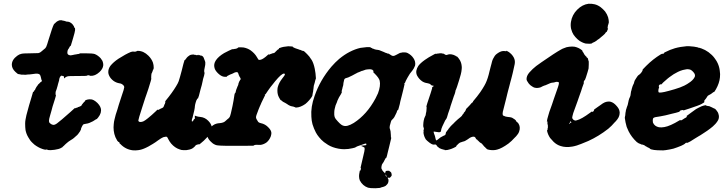

<svg xmlns="http://www.w3.org/2000/svg" viewBox="-20 -741 3869 1023"><path d="M287 -279.5Q287 -280 288 -283.5Q289 -287 289 -286.5Q289 -286 288 -282.5Q287 -279 287 -279.5ZM299 -633Q301 -633 305 -633Q309 -633 309 -633H310Q310 -633 310.5 -632.5Q311 -632 313 -631.5Q315 -631 316.5 -631Q318 -631 322 -630Q326 -629 328.5 -628Q331 -627 334 -626Q345 -626 351 -623Q360 -619 366 -612Q368 -609 369 -608Q370 -607 372 -603.5Q374 -600 374 -601V-600Q374 -598 375.5 -595Q377 -592 378 -592Q379 -593 379 -592Q379 -591 380 -588Q380 -583 380 -580Q379 -570 370 -540Q366 -529 365 -523Q359 -503 358 -500Q357 -498 356 -496V-495Q355 -496 354.5 -496Q354 -496 352 -493Q350 -490 350 -489Q350 -488 350 -488Q349 -488 348.5 -487.5Q348 -487 348 -485Q346 -482 343 -478Q339 -471 339 -463Q338 -453 345 -449Q352 -446 356 -446Q358 -446 362.5 -447Q367 -448 372.5 -449Q378 -450 379 -450.5Q380 -451 384 -451Q388 -451 389 -452Q390 -453 394 -453Q401 -453 405 -456L408 -457H433Q474 -457 485 -453Q502 -446 516 -431Q521 -425 525 -418Q531 -405 530 -392Q528 -374 510 -357Q486 -335 462 -337Q458 -337 458 -338Q458 -340 451 -340Q444 -340 444 -338Q444 -336 391 -336Q347 -336 344 -335Q332 -333 324 -325Q322 -323 321.5 -323Q321 -323 321 -328Q321 -333 320 -334Q319 -336 314 -336Q312 -336 312 -337Q312 -338 309 -338Q302 -337 298 -327Q295 -320 295 -313Q294 -307 290 -296Q288 -287 286 -281Q282 -265 278 -256Q276 -253 276 -244Q276 -235 277 -235Q278 -235 278 -233.5Q278 -232 277.5 -230Q277 -228 276 -224.5Q275 -221 273 -214Q269 -201 260 -173Q257 -161 255 -154Q250 -136 247 -126Q241 -106 241 -99Q241 -92 242.5 -89Q244 -86 248 -83Q255 -77 262 -76Q270 -74 283 -83Q301 -96 355 -144Q380 -167 380 -166Q382 -162 388 -167L389 -168Q389 -167 390 -167Q392 -167 395 -170L397 -171H399Q400 -172 401 -172Q402 -172 403.5 -173Q405 -174 405.5 -173.5Q406 -173 406.5 -174Q407 -175 408 -175Q411 -175 415 -180Q417 -183 416.5 -183.5Q416 -184 417.5 -185Q419 -186 419 -186.5Q419 -187 421 -189Q423 -191 422.5 -191.5Q422 -192 424 -193Q428 -196 427 -197Q427 -198 430 -199Q434 -202 434 -205Q434 -206 434.5 -206.5Q435 -207 438 -208Q448 -212 458 -212Q466 -212 470 -211Q480 -208 489 -201Q500 -193 508 -182Q515 -172 517 -164Q523 -140 503 -115Q495 -105 494 -106Q492 -106 488 -103Q478 -95 456 -86Q449 -83 435 -81Q425 -80 422 -76Q421 -75 419.5 -72Q418 -69 416.5 -66.5Q415 -64 415 -63.5Q415 -63 415 -63L413 -59V-58Q411 -56 412 -56V-55Q412 -55 412 -54Q412 -53 411.5 -52Q411 -51 411 -50Q411 -49 410 -49Q410 -48 407 -42Q406 -41 397 -28Q393 -22 384 -15Q380 -11 374 -6Q367 0 358 5Q352 8 346.5 12.5Q341 17 336.5 20.5Q332 24 327.5 28.5Q323 33 320 36Q312 42 313 43L300 50Q296 51 291 53Q272 58 250 59Q241 59 238 58.5Q235 58 233.5 57.5Q232 57 232 57Q232 54 227 56Q220 59 194 48Q185 44 174 37Q165 32 153 20Q140 8 131 -9Q120 -27 116 -48Q114 -63 114 -82Q114 -94 116 -104Q119 -124 129 -158Q132 -167 135 -180Q144 -209 147 -220Q151 -231 156 -251Q157 -252 158 -252Q161 -252 163 -259Q164 -261 165 -261Q167 -261 168 -266Q168 -268 169.5 -269.5Q171 -271 171 -271.5Q171 -272 172 -273.5Q173 -275 173.5 -276.5Q174 -278 174 -278Q177 -280 177 -282Q177 -282 177.5 -282Q178 -282 179.5 -284.5Q181 -287 181 -287.5Q181 -288 182.5 -289.5Q184 -291 184 -291Q184 -293 187 -294Q188 -294 188 -295Q188 -296 189 -296Q190 -296 190.5 -297.5Q191 -299 191.5 -298.5Q192 -298 192.5 -299.5Q193 -301 194 -301Q196 -301 196 -304Q196 -304 197.5 -304Q199 -304 199 -305Q199 -306 200 -306Q203 -306 203 -310Q203 -314 201 -316Q200 -317 200 -317Q201 -320 200 -321Q199 -322 199 -322Q200 -322 198 -327Q198 -328 198 -329Q197 -330 195 -338Q193 -346 182 -348Q174 -350 151 -346Q138 -344 127 -344Q124 -344 119.5 -343Q115 -342 107 -343H97H96Q95 -343 92.5 -343.5Q90 -344 86 -345Q82 -346 80 -346Q75 -345 62 -358Q52 -367 47 -378Q43 -388 43 -396Q43 -423 72 -444Q83 -452 93 -454Q102 -457 143 -457Q180 -458 184 -458Q194 -460 201 -467Q207 -473 214 -478Q222 -483 226 -491Q230 -499 239 -530Q260 -599 267 -611Q270 -616 270 -615Q270 -615 271 -615Q272 -615 276 -620Q277 -622 277.5 -621.5Q278 -621 280.5 -624Q283 -627 284 -627Q285 -627 286.5 -628Q288 -629 288.5 -629Q289 -629 290.5 -630Q292 -631 292.5 -631Q293 -631 293.5 -631.5Q294 -632 294.5 -632Q295 -632 299 -633Z M709 -469Q710 -470 715 -470Q745 -470 771 -444Q788 -427 795 -407Q799 -394 799 -381Q799 -373 798 -371L797 -370Q797 -373 795 -370Q795 -368 794 -364Q793 -360 792.5 -360.5Q792 -361 790 -354L787 -348L786 -338Q785 -324 786 -323Q788 -322 771 -269Q765 -251 761 -239.5Q757 -228 754 -219.5Q751 -211 749 -204Q747 -197 738 -170Q717 -105 717 -99Q718 -91 729 -91Q736 -91 745 -95Q753 -99 768 -111Q788 -127 811 -149L819 -157L820 -156Q824 -154 828 -158Q830 -160 830 -159Q832 -158 835 -162Q837 -163 837.5 -162.5Q838 -162 840 -163L841 -165L845 -166Q845 -167 846 -167Q847 -166 851 -171L852 -172V-173V-174L853 -176Q854 -177 854 -178Q854 -179 855 -180.5Q856 -182 855.5 -182.5Q855 -183 856 -184Q861 -189 859 -190Q857 -190 860 -193Q861 -194 861 -196.5Q861 -199 860 -199Q859 -199 863 -205Q897 -246 918 -281Q928 -297 932 -308Q938 -326 948 -364Q949 -370 951 -376Q955 -392 957 -400Q960 -411 963 -420Q964 -422 965 -421Q966 -420 968 -424Q969 -425 969 -426L971 -428Q971 -428 972 -429Q973 -430 974 -432Q975 -434 975.5 -434Q976 -434 977.5 -436Q979 -438 979.5 -438Q980 -438 981 -439.5Q982 -441 983 -441Q983 -441 986 -443Q987 -444 987 -444Q987 -444 990 -446Q993 -448 995 -448.5Q997 -449 998 -449Q999 -450 1004 -450Q1007 -450 1007.5 -450.5Q1008 -451 1008.5 -450.5Q1009 -450 1011 -450.5Q1013 -451 1013.5 -450Q1014 -449 1017 -449Q1020 -449 1021 -449Q1023 -447 1029 -447Q1031 -447 1031 -447Q1034 -446 1032 -448L1031 -449Q1032 -449 1034 -448Q1036 -447 1038 -447H1040L1038 -448L1036 -450Q1036 -450 1040.5 -448Q1045 -446 1046 -446Q1047 -446 1047 -445.5Q1047 -445 1048 -445Q1049 -445 1049 -445Q1049 -445 1049 -446L1050 -445Q1051 -444 1051.5 -445Q1052 -446 1052 -445H1053L1054 -444Q1056 -443 1057 -443Q1058 -443 1061 -440Q1065 -436 1067 -429Q1068 -426 1070 -421Q1073 -415 1074 -408Q1075 -398 1070 -377Q1068 -369 1068 -363Q1068 -354 1070 -354Q1070 -354 1070 -352Q1069 -341 1062 -320Q1061 -316 1060 -310Q1055 -285 1050 -270Q1049 -267 1046 -255Q1039 -225 1036 -220Q1035 -217 1035 -216.5Q1035 -216 1034 -216.5Q1033 -217 1032 -216Q1029 -212 1029 -210Q1029 -209 1028 -209Q1027 -209 1023 -196Q1021 -191 1020 -185Q1019 -179 1018.5 -176Q1018 -173 1017.5 -166Q1017 -159 1015 -152Q1013 -144 1008 -123Q1006 -113 1004 -109Q1002 -105 1002 -99.5Q1002 -94 1003 -93Q1004 -92 1007 -96Q1007 -97 1009 -98Q1013 -101 1012 -104Q1012 -105 1014.5 -106Q1017 -107 1018 -108.5Q1019 -110 1018 -115V-125Q1019 -125 1026 -122Q1035 -119 1047 -118Q1071 -116 1089 -98Q1105 -82 1108 -66V-57L1106 -54Q1106 -52 1107 -52Q1108 -52 1107 -47Q1106 -40 1102 -33Q1098 -25 1085 -11Q1065 11 1049 23Q1041 30 1040 28Q1039 27 1033 29Q1031 30 1029 30Q1022 32 1019 38Q1018 39 1015 42Q1009 46 1009 48Q1009 48 1008.5 48Q1008 48 1006 49Q1001 53 989 56Q975 60 958 59Q946 59 937 55Q912 47 892 24Q883 13 877 1Q872 -10 869 -12Q864 -14 850 -10Q840 -6 822 7Q809 17 794 26Q786 31 782 33Q773 39 758 46Q735 57 717 59Q702 61 689 60Q650 56 622 27Q615 21 616 21Q618 20 616 18Q613 14 612 16Q612 16 609 13Q606 10 605 9Q601 3 595 -10Q588 -27 586 -45Q585 -51 585 -62.5Q585 -74 586 -79Q587 -93 590 -104Q595 -128 606 -159Q608 -166 613 -183Q619 -200 628 -229Q642 -269 642 -276Q642 -283 637 -287Q628 -296 617 -297Q599 -300 585 -310Q569 -322 562 -337Q557 -347 557 -355Q556 -373 568 -390Q584 -410 611 -428Q650 -453 677 -464Q685 -467 693 -466Q698 -465 702 -466Q708 -467 709 -469Z M1511 -494Q1514 -495 1526 -494Q1538 -493 1540 -493Q1541 -493 1540 -492Q1539 -491 1540.5 -490Q1542 -489 1545 -488Q1548 -487 1547 -487Q1547 -486 1559 -482Q1566 -480 1571 -478Q1580 -474 1581 -475Q1582 -475 1585 -473Q1593 -469 1595 -470Q1600 -470 1616 -453Q1630 -439 1636 -428Q1638 -424 1641 -421Q1651 -404 1657 -375Q1662 -350 1663 -327V-321L1661 -317Q1659 -312 1658.5 -307.5Q1658 -303 1657 -301Q1655 -296 1652 -284Q1651 -281 1651 -275.5Q1651 -270 1650 -267Q1649 -264 1649 -261Q1649 -255 1647 -248Q1646 -245 1645.5 -239.5Q1645 -234 1644 -230Q1639 -220 1627.5 -207Q1616 -194 1607 -187Q1581 -169 1559 -168Q1553 -168 1553 -169Q1553 -170 1548 -171Q1547 -172 1543 -173Q1539 -174 1535 -174.5Q1531 -175 1529 -176Q1527 -177 1524 -178Q1517 -181 1509 -187Q1506 -189 1499 -193Q1486 -199 1483 -202.5Q1480 -206 1477 -207Q1474 -207 1466 -223Q1458 -238 1458 -258Q1458 -269 1460 -277Q1466 -300 1484 -323Q1498 -340 1498 -345Q1498 -349 1493 -349Q1480 -349 1446 -308Q1441 -301 1435 -294Q1422 -279 1407 -257Q1396 -241 1395 -239Q1394 -237 1393 -238V-239L1392 -238Q1389 -235 1392 -235Q1393 -234 1392 -233Q1375 -199 1373 -194Q1372 -191 1369.5 -185.5Q1367 -180 1364.5 -174.5Q1362 -169 1359.5 -162.5Q1357 -156 1356.5 -155Q1356 -154 1354 -148Q1344 -124 1344 -116Q1344 -111 1348 -104Q1351 -100 1353 -96Q1356 -88 1369 -85Q1394 -80 1411 -61Q1419 -53 1422.5 -45.5Q1426 -38 1426 -32Q1426 -26 1423 -15Q1415 6 1400 18Q1386 28 1369 31Q1365 31 1358.5 31Q1352 31 1348.5 30.5Q1345 30 1340 31Q1332 33 1332 34Q1332 35 1329.5 35.5Q1327 36 1245 36Q1163 36 1157 35Q1137 34 1131 32Q1123 29 1115 24Q1113 22 1108 18Q1089 2 1085 -15Q1083 -26 1085 -35Q1091 -58 1116 -74Q1130 -84 1152 -85Q1172 -87 1181 -96Q1186 -101 1191 -105Q1201 -112 1204 -118Q1209 -128 1219 -177Q1225 -206 1229 -235Q1230 -243 1232 -244Q1235 -246 1236 -252Q1236 -256 1237 -257Q1238 -258 1239 -264Q1240 -266 1240 -266Q1241 -266 1241 -270Q1241 -270 1242 -271Q1243 -272 1243 -273.5Q1243 -275 1244 -277Q1248 -286 1249 -288Q1249 -290 1249.5 -290Q1250 -290 1250 -292V-293L1251 -297L1254 -305L1255 -306Q1255 -308 1255 -308L1256 -309Q1257 -309 1257 -311Q1257 -313 1257.5 -313Q1258 -313 1258 -312Q1258 -311 1258.5 -311.5Q1259 -312 1259 -314.5Q1259 -317 1259.5 -317Q1260 -317 1260 -316Q1260 -315 1260 -315Q1262 -315 1262 -319Q1262 -322 1262 -322Q1261 -326 1260 -326Q1260 -326 1260 -327Q1260 -328 1259 -328.5Q1258 -329 1258 -330Q1258 -331 1257 -331Q1257 -330 1257 -332Q1256 -333 1256 -333V-334Q1256 -334 1255.5 -334Q1255 -334 1255 -335.5Q1255 -337 1254.5 -337.5Q1254 -338 1253 -339Q1251 -347 1250 -347Q1250 -348 1250 -349Q1250 -350 1249.5 -350Q1249 -350 1249 -351Q1249 -352 1248 -353Q1245 -360 1229 -354Q1224 -351 1221.5 -350Q1219 -349 1216 -347.5Q1213 -346 1209 -345Q1205 -343 1202.5 -342Q1200 -341 1198.5 -340Q1197 -339 1197 -339Q1195 -339 1190 -335Q1189 -335 1189.5 -334Q1190 -333 1189 -333L1187 -332Q1178 -331 1169 -333Q1155 -337 1140.5 -351.5Q1126 -366 1123 -379Q1117 -400 1130.5 -420Q1144 -440 1174 -458Q1181 -462 1198.5 -470.5Q1216 -479 1217 -479Q1221 -478 1228 -480Q1233 -481 1235 -481Q1237 -481 1237.5 -481.5Q1238 -482 1242 -483Q1247 -485 1248 -487Q1248 -488 1250.5 -488.5Q1253 -489 1262.5 -489Q1272 -489 1278 -488Q1299 -484 1315 -473Q1337 -457 1348 -438Q1354 -427 1356.5 -424Q1359 -421 1364 -422Q1375 -422 1395 -438Q1411 -452 1411 -452Q1412 -451 1412 -450.5Q1412 -450 1412 -450Q1416 -450 1419 -452Q1420 -453 1421 -453Q1422 -453 1424.5 -454Q1427 -455 1428.5 -455.5Q1430 -456 1430.5 -456.5Q1431 -457 1432.5 -457Q1434 -457 1435.5 -457.5Q1437 -458 1437 -458Q1440 -457 1445 -462Q1447 -464 1447 -464Q1447 -464 1448.5 -465.5Q1450 -467 1450 -467.5Q1450 -468 1451 -468Q1455 -471 1453 -471L1455 -472L1459 -476L1461 -477Q1467 -480 1467 -482Q1467 -482 1466 -482.5Q1465 -483 1465 -483Q1465 -484 1481 -489Q1491 -492 1504 -493Q1510 -494 1511 -494Z M1935 -490Q1941 -490 1949 -490L1956 -488Q1956 -488 1956 -487Q1959 -485 1962 -485Q1963 -485 1963 -484Q1964 -481 1970 -481Q1971 -481 1971 -481Q1971 -480 1977.5 -478Q1984 -476 1986 -476Q1987 -476 1988 -476L1994 -475L2000 -474Q2012 -470 2025 -464Q2037 -458 2037 -459Q2038 -459 2040 -458Q2042 -457 2044 -456Q2046 -455 2047.5 -455.5Q2049 -456 2049.5 -455.5Q2050 -455 2052.5 -454Q2055 -453 2059 -450Q2063 -447 2067 -445Q2071 -443 2076 -443Q2081 -443 2090 -448Q2106 -457 2111 -459Q2117 -460 2119.5 -460.5Q2122 -461 2122.5 -461.5Q2123 -462 2130 -462Q2143 -463 2152.5 -458Q2162 -453 2169.5 -446.5Q2177 -440 2183 -431Q2195 -413 2192 -394Q2191 -389 2189 -386Q2186 -377 2177 -365Q2161 -346 2157 -337Q2155 -334 2150.5 -326Q2146 -318 2142 -310Q2139 -303 2138 -300Q2137 -299 2136.5 -298.5Q2136 -298 2136 -298Q2136 -298 2135 -297Q2134 -296 2134 -294.5Q2134 -293 2135 -293Q2136 -293 2135.5 -292Q2135 -291 2134.5 -288Q2134 -285 2129 -264Q2124 -243 2120.5 -230Q2117 -217 2116 -212.5Q2115 -208 2113 -201Q2112 -194 2110 -186Q2105 -167 2104 -164Q2103 -161 2102 -157Q2100 -154 2100 -154V-156L2099 -155Q2094 -149 2094 -143Q2094 -142 2094 -142Q2094 -142 2093 -142Q2093 -142 2091 -137Q2087 -128 2081 -117Q2075 -108 2070 -104Q2066 -101 2066 -100L2063 -93Q2059 -78 2057 -71Q2055 -62 2057 -55Q2059 -50 2059 -50V-49Q2060 -48 2061 -41Q2062 -34 2062.5 -21.5Q2063 -9 2063 -8.5Q2063 -8 2064 -8Q2065 -8 2064.5 -6.5Q2064 -5 2064 -3Q2064 -1 2059 18Q2058 23 2056.5 28.5Q2055 34 2054 39Q2050 56 2046 71Q2042 90 2039 98Q2039 99 2038.5 99.5Q2038 100 2037 100Q2036 99 2033 105Q2032 107 2031.5 107.5Q2031 108 2030 110.5Q2029 113 2026.5 117Q2024 121 2024 122Q2023 123 2019.5 128.5Q2016 134 2015 136Q2012 146 2012 153Q2012 160 2016 163Q2016 164 2016 164.5Q2016 165 2017 165.5Q2018 166 2018 167Q2017 170 2020 170Q2021 170 2020.5 170.5Q2020 171 2023 174Q2026 177 2026.5 177Q2027 177 2029 180Q2032 184 2032 182Q2032 181 2032 180Q2032 179 2032 179Q2035 179 2033 174Q2032 172 2032 172Q2032 172 2034 173Q2036 174 2036.5 173Q2037 172 2036 171L2037 170H2039Q2038 168 2039 169H2043H2044H2046V168Q2047 169 2048 169Q2048 168 2048 168L2050 169Q2051 170 2051.5 169Q2052 168 2053 169H2054Q2054 170 2057 172.5Q2060 175 2059 173L2060 174Q2061 175 2063 177Q2065 179 2065 180V181L2066 182Q2065 182 2065.5 183Q2066 184 2066.5 187Q2067 190 2067 191Q2068 194 2065 197Q2064 198 2064 199L2063 200L2062 201L2060 204Q2058 203 2058 205Q2058 206 2057 206Q2055 204 2054 207L2053 208L2052 207Q2051 205 2048 205H2046V207Q2047 212 2049 214Q2050 215 2050 220Q2050 235 2041 243Q2037 247 2035 249Q2028 253 2021 255Q2018 255 2016.5 256Q2015 257 2013 257Q2006 259 2006 260Q2006 260 2007 260L1980 262Q1951 262 1941 259Q1912 249 1897 220Q1893 210 1893 197Q1893 188 1896 175L1897 168L1898 169Q1899 169 1900.5 167Q1902 165 1902.5 161.5Q1903 158 1903 155.5Q1903 153 1901 153Q1901 152 1915 93Q1923 61 1923 53Q1923 47 1922 45.5Q1921 44 1914.5 41Q1908 38 1905 37H1901L1903 36Q1910 34 1919 34Q1928 33 1930 32.5Q1932 32 1932 28Q1932 26 1931 24Q1929 23 1920 26Q1913 28 1900 33Q1881 39 1877 42Q1873 46 1857 49Q1836 54 1814 54Q1798 54 1783 51Q1751 45 1728 31Q1715 23 1706 16Q1690 3 1680 -10Q1670 -22 1663 -35Q1652 -56 1645 -79Q1640 -97 1639 -119Q1635 -171 1656 -229Q1685 -314 1746 -386Q1766 -409 1787 -427Q1815 -450 1842 -464Q1873 -480 1901 -486Q1915 -488 1935 -490ZM1958 -371Q1956 -372 1953 -372Q1950 -372 1949.5 -372Q1949 -372 1940.5 -371.5Q1932 -371 1929 -370Q1919 -366 1912 -364Q1908 -364 1900.5 -360Q1893 -356 1891 -356Q1886 -355 1882 -352Q1880 -351 1877 -349.5Q1874 -348 1867.5 -344.5Q1861 -341 1856.5 -338.5Q1852 -336 1847 -334Q1837 -328 1821 -324Q1816 -322 1814 -317Q1813 -313 1812 -308Q1811 -303 1810 -299Q1810 -288 1805 -274Q1804 -269 1804 -269Q1804 -269 1803 -265.5Q1802 -262 1802 -261.5Q1802 -261 1802 -260Q1800 -258 1800 -253Q1800 -252 1801 -252H1803L1802 -251Q1801 -249 1800 -246.5Q1799 -244 1797 -240Q1785 -222 1778 -205Q1776 -201 1775 -196Q1767 -181 1763 -160Q1761 -151 1761 -142Q1760 -127 1763 -118Q1767 -107 1780 -94Q1791 -82 1798 -77Q1813 -66 1832 -71Q1847 -75 1865 -86Q1935 -131 1981 -217Q1989 -233 1994 -244Q2009 -284 2003 -311Q1999 -326 1978 -347L1969 -356V-357Q1970 -359 1970 -361Q1970 -365 1966 -367Q1965 -367 1965 -368Q1965 -370 1958 -371ZM2036 191Q2034 188 2034 188Q2033 188 2035 195Q2036 200 2040 200Q2041 200 2041 199Q2040 196 2036 191Z M2678 -469V-471L2680 -470Q2692 -465 2704 -453Q2721 -435 2723 -417Q2725 -404 2717 -375Q2714 -362 2713 -357Q2712 -352 2711 -348.5Q2710 -345 2708 -336.5Q2706 -328 2703.5 -319Q2701 -310 2699.5 -304.5Q2698 -299 2694 -283Q2690 -266 2686 -253Q2683 -240 2682 -237Q2681 -234 2680.5 -230.5Q2680 -227 2676 -212Q2661 -156 2659 -145Q2658 -140 2658 -135Q2658 -130 2659 -127.5Q2660 -125 2664 -124Q2673 -119 2685 -118Q2700 -117 2708 -114Q2714 -111 2721.5 -105.5Q2729 -100 2729 -98Q2729 -96 2733 -92Q2737 -88 2738 -88Q2738 -88 2741 -85Q2755 -65 2746 -40Q2742 -28 2730 -15Q2726 -11 2722 -7Q2706 11 2689 24Q2653 50 2629 56Q2611 61 2591 58Q2583 57 2575 54Q2573 52 2573 52Q2573 51 2569 48Q2566 46 2566 46Q2566 41 2561 41Q2561 40 2558 37Q2555 34 2552 30Q2548 24 2544 22Q2537 19 2533 14Q2533 13 2532 14V13Q2532 13 2529.5 10.5Q2527 8 2527 8Q2527 8 2526.5 7.5Q2526 7 2525 7Q2523 2 2520 2Q2519 3 2516 -2Q2512 -11 2508 -12Q2499 -15 2484 -7Q2481 -5 2471 2Q2457 11 2453 12Q2450 12 2446.5 13.5Q2443 15 2441 15.5Q2439 16 2434.5 17.5Q2430 19 2429 20Q2428 20 2422.5 25Q2417 30 2417 30.5Q2417 31 2416 31.5Q2415 32 2412.5 35Q2410 38 2411 38.5Q2412 39 2410.5 39.5Q2409 40 2407 42Q2404 44 2395 48Q2384 53 2376 55Q2364 59 2353 59H2349Q2350 58 2350 58Q2350 57 2343 56Q2340 56 2340 55Q2339 55 2335 54Q2321 50 2314 42Q2312 41 2311.5 41Q2311 41 2311 40Q2311 39 2310.5 39Q2310 39 2308.5 37Q2307 35 2307 35Q2307 35 2307 34Q2307 33 2306 33L2305 32L2304 31Q2302 28 2297 29Q2288 30 2287 29Q2287 29 2283.5 28Q2280 27 2277 25Q2274 23 2267.5 18.5Q2261 14 2259 11.5Q2257 9 2256 9Q2256 9 2253.5 6.5Q2251 4 2251 4Q2250 5 2244 -7Q2240 -15 2238 -24L2237 -29L2236 -36H2237V-42L2236 -44L2237 -47Q2238 -49 2238 -52Q2239 -54 2238 -59Q2236 -63 2236 -64Q2236 -65 2235.5 -66Q2235 -67 2235 -73.5Q2235 -80 2236 -88Q2236 -92 2237.5 -98Q2239 -104 2240 -108Q2241 -112 2241 -112L2243 -116L2245 -121L2246 -123Q2247 -125 2247 -125Q2248 -125 2249 -135Q2249 -137 2250 -140Q2252 -147 2252 -152Q2252 -154 2252.5 -157Q2253 -160 2252.5 -160.5Q2252 -161 2253 -164Q2254 -169 2252 -172Q2251 -173 2257 -192Q2279 -257 2282 -269Q2283 -275 2283 -276.5Q2283 -278 2285 -278Q2290 -279 2290 -283Q2290 -286 2285 -285Q2281 -285 2279 -286.5Q2277 -288 2274 -291Q2269 -296 2256 -298Q2241 -300 2229 -308Q2212 -320 2202 -339Q2196 -352 2198.5 -365Q2201 -378 2209 -390Q2220 -405 2244 -422Q2260 -434 2296 -453L2302 -455Q2302 -454 2304 -454Q2306 -454 2308.5 -455Q2311 -456 2311 -456Q2312 -454 2316 -456Q2319 -457 2319.5 -456.5Q2320 -456 2322 -457H2324H2327Q2328 -458 2328.5 -457.5Q2329 -457 2332 -457Q2340 -456 2341 -455Q2342 -455 2343.5 -455Q2345 -455 2345 -454.5Q2345 -454 2347 -453Q2349 -452 2349 -451.5Q2349 -451 2350 -451H2351Q2351 -451 2351.5 -450.5Q2352 -450 2353 -449Q2356 -448 2358.5 -448Q2361 -448 2361 -448.5Q2361 -449 2362.5 -449Q2364 -449 2364.5 -449.5Q2365 -450 2366.5 -450Q2368 -450 2368 -450.5Q2368 -451 2369.5 -451Q2371 -451 2371 -451.5Q2371 -452 2378 -452Q2386 -452 2395 -449Q2398 -448 2399.5 -447.5Q2401 -447 2402 -446L2407 -444Q2407 -444 2409 -442Q2414 -439 2415 -440Q2415 -440 2417 -438Q2419 -436 2421.5 -433Q2424 -430 2426 -427Q2432 -419 2435.5 -409.5Q2439 -400 2440 -389Q2441 -380 2440 -373Q2439 -359 2435 -344Q2432 -332 2426 -313Q2412 -268 2410 -265Q2408 -262 2408 -261L2407 -258Q2407 -254 2403 -241Q2400 -234 2398 -228Q2396 -222 2388.5 -199.5Q2381 -177 2380 -174Q2379 -171 2378 -166Q2366 -133 2362 -117Q2359 -108 2356 -105Q2353 -102 2351.5 -98.5Q2350 -95 2349 -93Q2346 -88 2337 -68Q2330 -51 2331 -50Q2331 -49 2330.5 -48.5Q2330 -48 2330 -47Q2330 -46 2330.5 -46Q2331 -46 2330 -45Q2329 -44 2329.5 -43Q2330 -42 2329.5 -42Q2329 -42 2328 -41Q2327 -40 2328 -39L2329 -38H2327Q2325 -38 2324 -37.5Q2323 -37 2322 -37Q2321 -37 2321 -36L2299 -39Q2291 -41 2290.5 -39Q2290 -37 2293 -28Q2298 -17 2300 -5Q2302 6 2305 7Q2307 7 2312 3Q2326 -10 2342 -17Q2347 -19 2349 -20Q2351 -21 2352 -22Q2353 -23 2353.5 -24Q2354 -25 2354 -27Q2354 -29 2355 -30Q2356 -30 2356 -35Q2356 -37 2357 -37Q2360 -38 2360 -42Q2360 -43 2361.5 -43.5Q2363 -44 2363 -45Q2363 -46 2365.5 -48Q2368 -50 2368 -51Q2368 -52 2369 -53Q2370 -54 2370 -55Q2370 -56 2371.5 -56.5Q2373 -57 2373.5 -59Q2374 -61 2375 -61Q2376 -61 2377 -63Q2378 -66 2394 -81Q2397 -83 2397 -83.5Q2397 -84 2398.5 -85.5Q2400 -87 2406 -93Q2412 -99 2419 -105Q2439 -121 2440 -123Q2440 -123 2441.5 -125Q2443 -127 2443.5 -128.5Q2444 -130 2446 -132Q2451 -136 2451 -139Q2451 -141 2455 -144Q2460 -149 2462 -156L2464 -161L2472 -169Q2485 -182 2492 -191Q2495 -194 2496.5 -195Q2498 -196 2500 -197V-199Q2499 -199 2503 -204Q2522 -226 2539 -250Q2565 -288 2573 -310Q2579 -325 2584 -344Q2586 -352 2587.5 -358.5Q2589 -365 2594 -384Q2599 -403 2599.5 -404.5Q2600 -406 2601 -411Q2605 -427 2616 -443Q2622 -451 2627 -454Q2630 -456 2634 -459Q2643 -465 2651.5 -467.5Q2660 -470 2669 -469Q2673 -468 2676 -468Q2678 -468 2678 -468.5Q2678 -469 2678 -469Z M3013 -492Q3018 -493 3028 -493Q3038 -493 3042 -492Q3064 -487 3080 -474Q3085 -469 3083 -469Q3083 -469 3083.5 -467.5Q3084 -466 3086 -463.5Q3088 -461 3088 -461Q3088 -461 3089.5 -458.5Q3091 -456 3092.5 -452.5Q3094 -449 3096 -447.5Q3098 -446 3100 -443Q3102 -440 3102 -441Q3103 -441 3103.5 -440.5Q3104 -440 3104 -439Q3105 -436 3107 -434Q3109 -432 3110 -432.5Q3111 -433 3111 -432.5Q3111 -432 3112.5 -428.5Q3114 -425 3115 -419L3117 -413V-397Q3117 -382 3116 -376Q3113 -363 3102 -329Q3096 -312 3095 -313Q3094 -313 3093 -312Q3090 -307 3090 -301L3091 -299Q3090 -297 3090 -296Q3090 -294 3082 -274Q3081 -269 3076 -255Q3071 -241 3069 -235.5Q3067 -230 3062.5 -217Q3058 -204 3057 -201Q3055 -197 3045 -168Q3043 -161 3041 -157Q3033 -137 3030 -122Q3027 -113 3031 -108Q3035 -101 3043 -99Q3047 -98 3053 -100Q3078 -106 3125 -141Q3133 -147 3133.5 -147Q3134 -147 3134 -146Q3135 -144 3139 -146Q3141 -147 3142.5 -148.5Q3144 -150 3144.5 -151.5Q3145 -153 3144.5 -154.5Q3144 -156 3148.5 -159.5Q3153 -163 3162.5 -169.5Q3172 -176 3179 -181Q3193 -192 3203 -196Q3213 -200 3224 -200Q3231 -200 3236 -198Q3251 -193 3264 -178Q3277 -164 3280 -152Q3283 -143 3281 -132Q3280 -124 3275 -114Q3270 -105 3261 -95Q3259 -93 3254 -88Q3240 -71 3221 -55Q3170 -15 3115 10Q3094 19 3076 26Q3065 30 3062 31Q3059 32 3054 34Q3037 39 3029 40Q2994 46 2967 37Q2947 31 2930 15Q2919 4 2911 -6Q2899 -24 2895 -43V-47L2896 -48Q2898 -49 2898 -55Q2897 -58 2898 -58Q2900 -59 2899 -74L2897 -81Q2897 -81 2897 -88Q2897 -95 2896.5 -95.5Q2896 -96 2896 -95.5Q2896 -95 2895 -93L2893 -91L2894 -93Q2895 -106 2900 -121Q2902 -129 2907 -145Q2913 -162 2921 -184Q2924 -193 2931 -214Q2937 -229 2938 -234Q2945 -252 2953 -277Q2958 -292 2958 -298Q2958 -303 2955 -304Q2952 -305 2947 -305Q2942 -305 2936.5 -303Q2931 -301 2926.5 -301Q2922 -301 2919 -300Q2916 -299 2912 -298Q2902 -294 2896 -291Q2883 -285 2880 -285Q2879 -285 2871.5 -281.5Q2864 -278 2861 -276Q2844 -270 2828 -274Q2821 -276 2813 -282Q2806 -286 2800 -293Q2797 -297 2796.5 -297Q2796 -297 2793 -302.5Q2790 -308 2788.5 -309.5Q2787 -311 2786 -315Q2784 -327 2791 -341Q2797 -353 2818 -373Q2832 -387 2866 -410Q2938 -460 2969 -477Q2975 -480 2977.5 -481.5Q2980 -483 2984 -484Q2999 -491 3013 -492ZM3022 -93Q3020 -97 3018 -92Q3017 -89 3019 -86Q3020 -85 3022 -86Q3026 -88 3022 -93ZM3017 -86 3015 -88V-87Q3012 -84 3014 -82Q3014 -81 3015.5 -81.5Q3017 -82 3017.5 -82.5Q3018 -83 3017 -86ZM3116 -721Q3133 -722 3149 -718Q3165 -714 3180 -703Q3193 -693 3204 -680Q3215 -665 3220 -649Q3224 -634 3224 -622Q3223 -615 3221.5 -612Q3220 -609 3219 -605Q3217 -593 3217 -590V-588L3218 -590L3220 -591Q3220 -587 3213 -572Q3210 -566 3211 -570Q3211 -573 3209 -570Q3208 -569 3207 -567Q3205 -564 3203.5 -562Q3202 -560 3201 -559Q3200 -558 3200 -558.5Q3200 -559 3197 -555.5Q3194 -552 3189.5 -549Q3185 -546 3180 -541Q3173 -534 3164 -529Q3160 -526 3158 -524Q3148 -517 3142 -515Q3136 -513 3135 -511Q3134 -510 3131.5 -509Q3129 -508 3118 -508Q3107 -508 3100 -509Q3089 -512 3081 -516Q3069 -521 3057 -532Q3045 -543 3036 -556Q3028 -568 3023 -587Q3019 -605 3022 -624Q3028 -662 3055.5 -689.5Q3083 -717 3116 -721Z M3640 -495Q3647 -495 3650 -495Q3653 -495 3661 -494Q3679 -493 3691 -490Q3697 -489 3698 -489L3697 -488L3701 -487Q3702 -488 3717 -483Q3737 -476 3755 -463Q3775 -448 3786 -433Q3789 -429 3791 -426Q3798 -417 3804 -404Q3813 -384 3815 -364Q3818 -346 3816 -329Q3813 -298 3795 -266Q3786 -250 3784 -251Q3782 -251 3777 -247Q3771 -241 3755 -233Q3751 -231 3750 -229Q3741 -214 3735 -208Q3732 -205 3732 -202Q3732 -201 3733 -199.5Q3734 -198 3731 -195Q3726 -191 3718 -187Q3706 -180 3651 -162Q3628 -154 3623 -153Q3620 -153 3620 -154Q3620 -156 3613 -154Q3608 -154 3604.5 -151.5Q3601 -149 3601 -148Q3602 -147 3601 -147Q3600 -147 3598 -145Q3594 -144 3581 -140Q3572 -138 3560 -135Q3523 -125 3498 -121Q3482 -119 3473 -117Q3464 -115 3461 -112Q3458 -109 3458 -98Q3458 -91 3459 -88Q3467 -68 3491 -63Q3503 -61 3520 -64Q3550 -69 3601 -100Q3607 -103 3606 -102Q3606 -100 3606 -99.5Q3606 -99 3608 -99Q3612 -100 3628 -111Q3634 -114 3634 -114Q3634 -114 3638 -117Q3639 -118 3639.5 -119.5Q3640 -121 3639 -122L3638 -123L3645 -128Q3651 -133 3664 -142Q3681 -155 3689 -160Q3695 -163 3704 -168Q3719 -176 3728 -178Q3739 -181 3741 -180Q3743 -177 3753 -176Q3758 -176 3758.5 -175.5Q3759 -175 3764 -173Q3769 -171 3772 -169.5Q3775 -168 3777 -167Q3780 -166 3785 -163Q3788 -161 3788 -162Q3788 -163 3789 -162Q3795 -157 3801 -148Q3806 -142 3808 -134Q3812 -123 3810 -112Q3808 -103 3804 -97Q3799 -89 3792 -81Q3778 -66 3764 -56Q3750 -45 3731 -33Q3729 -32 3721 -26.5Q3713 -21 3711 -20Q3709 -19 3704 -16Q3699 -13 3692.5 -9Q3686 -5 3681 -2Q3654 16 3645 19Q3643 19 3641.5 20Q3640 21 3640 20Q3640 19 3637.5 19.5Q3635 20 3633.5 20.5Q3632 21 3629 25Q3624 29 3609 36Q3587 45 3568 51Q3548 56 3526 59Q3514 61 3500 60Q3482 60 3465 58Q3446 55 3444 52Q3444 51 3442 50Q3438 46 3432 45L3431 44L3426 41Q3422 39 3420 38Q3418 36 3416 35Q3414 33 3412 32.5Q3410 32 3405 30L3400 29H3398Q3391 25 3388 24H3386L3387 25L3373 16Q3345 -10 3329 -42Q3323 -54 3319 -65Q3315 -78 3313 -89Q3310 -104 3309 -113Q3309 -118 3310 -120Q3312 -126 3312 -134Q3312 -140 3313 -142Q3314 -144 3314.5 -149Q3315 -154 3315 -154Q3315 -154 3316 -157.5Q3317 -161 3317.5 -161.5Q3318 -162 3318.5 -165Q3319 -168 3319.5 -168.5Q3320 -169 3321 -172.5Q3322 -176 3322 -176Q3324 -178 3326 -189Q3330 -210 3333 -217Q3334 -218 3335 -221Q3336 -224 3337.5 -227Q3339 -230 3339.5 -233.5Q3340 -237 3340 -238Q3340 -239 3341 -245Q3342 -251 3342 -252Q3343 -258 3345 -261Q3345 -264 3345.5 -266Q3346 -268 3347.5 -272Q3349 -276 3349.5 -279Q3350 -282 3353 -288Q3358 -296 3359 -303Q3360 -308 3361 -310Q3361 -311 3364 -315.5Q3367 -320 3370 -325Q3373 -330 3376 -334Q3379 -338 3380 -339Q3381 -340 3385.5 -343Q3390 -346 3396 -353Q3403 -363 3404 -365Q3404 -367 3403 -367Q3402 -367 3402 -367Q3402 -369 3423 -390Q3459 -426 3500 -451Q3508 -455 3508.5 -455Q3509 -455 3509 -454L3515 -455Q3519 -457 3519 -460Q3519 -461 3526 -464Q3549 -476 3576 -484Q3604 -492 3640 -495ZM3654 -371Q3644 -373 3638 -372Q3626 -370 3618 -368Q3604 -364 3592 -358Q3569 -347 3547 -330Q3543 -327 3538 -323Q3529 -316 3514 -302Q3506 -293 3505.5 -293Q3505 -293 3503.5 -291.5Q3502 -290 3502 -291Q3500 -293 3496.5 -291Q3493 -289 3491 -286Q3489 -281 3491 -278Q3492 -277 3492 -276Q3490 -272 3488 -262Q3487 -254 3489 -250Q3493 -243 3544 -257Q3575 -265 3603 -275Q3631 -286 3641 -293Q3643 -294 3647 -297Q3672 -312 3681 -330Q3683 -334 3683 -338.5Q3683 -343 3682 -345Q3680 -351 3673 -358.5Q3666 -366 3660 -369Q3658 -370 3654 -371Z"/></svg>

Font: TT2020 Style B
Style: Italic
Weight: 400
Italic angle: -15°
Version: Version 0.2.000